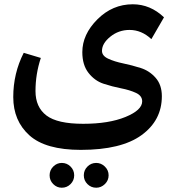

<svg xmlns="http://www.w3.org/2000/svg" viewBox="-20 -590 839 898"><path d="M457 -352Q457 -329 486 -315.5Q515 -302 556 -293.5Q597 -285 638 -272Q679 -259 708 -226Q737 -193 737 -140Q737 -27 642 42Q547 111 358 111Q193 111 117.5 43Q42 -25 42 -136Q42 -247 91 -343L171 -319Q146 -244 146 -164Q146 -89 197 -50Q248 -11 369 -11Q489 -11 567 -43Q645 -75 645 -116Q645 -142 616 -155.5Q587 -169 546 -177Q505 -185 464 -198.5Q423 -212 394 -249Q365 -286 365 -346Q365 -429 435.5 -499.5Q506 -570 601 -570Q683 -570 747 -509L688 -407Q642 -450 586 -450Q535 -450 496 -418.5Q457 -387 457 -352ZM269 172Q293 172 310 189Q327 206 327 230Q327 254 310 271Q293 288 269 288Q246 288 229 271Q212 254 212 230Q212 206 229 189Q246 172 269 172ZM430 172Q453 172 470.5 189Q488 206 488 230Q488 254 470.5 271Q453 288 430 288Q406 288 389 271Q372 254 372 230Q372 206 389 189Q406 172 430 172Z"/></svg>

Font: FiraGO Medium
Style: Regular
Weight: 500
Designer: bBox Type
Foundry: bBox Type GmbH
Version: Version 1.001;PS 001.001;hotconv 1.0.88;makeotf.lib2.5.64775